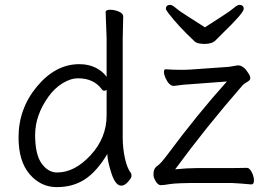

<svg xmlns="http://www.w3.org/2000/svg" viewBox="-20 -749 1077 787"><path d="M477 12Q453 12 436.5 -39.5Q420 -91 420 -118Q377 -46 328 -14Q279 18 213 18Q147 18 101.5 -35Q56 -88 56 -186Q56 -304 132 -395Q208 -486 305 -486Q343 -486 372 -471.5Q401 -457 417 -434V-593L413 -699Q413 -709 431 -709Q449 -709 467 -701.5Q485 -694 485 -681L483 -592V-185Q483 -142 492 -100.5Q501 -59 517 -39Q519 -35 519 -27.5Q519 -20 505 -4Q491 12 477 12ZM214 -42Q286 -42 351.5 -113Q417 -184 417 -276V-381Q413 -377 407.5 -377Q402 -377 398 -382Q365 -428 300 -428Q269 -428 236 -407.5Q203 -387 178 -352Q124 -276 124 -196Q124 -116 150.5 -79Q177 -42 214 -42ZM1010 7Q969 3 929 1H794Q704 1 677 5.5Q650 10 639 10Q628 10 618.5 -5.5Q609 -21 609 -33.5Q609 -46 612.5 -54.5Q616 -63 627.5 -71Q639 -79 664 -112Q787 -278 910 -415L763 -404Q736 -403 694 -397H692Q673 -397 658 -430Q652 -444 652 -454.5Q652 -465 659 -465H661Q687 -463 708 -463H740Q752 -463 762 -464L918 -475L954 -481H958Q980 -479 998 -449Q1006 -437 1006 -428.5Q1006 -420 993 -413Q980 -406 974 -399Q824 -227 698 -55Q748 -60 786 -60H863Q975 -60 991 -61H992Q1003 -61 1012 -43Q1021 -25 1021 -9Q1021 7 1010 7ZM779 -578Q709 -644 672 -693Q660 -708 660 -713Q660 -729 678 -729Q686 -729 701 -716Q716 -703 750.5 -681.5Q785 -660 820 -637Q855 -660 889 -681.5Q923 -703 938 -716Q953 -729 961 -729Q979 -729 979 -712.5Q979 -696 892 -612L864 -584Q849 -569 819.5 -569Q790 -569 779 -578Z"/></svg>

Font: LXGW Bright TC
Style: Regular
Weight: 400
Designer: Christian Thalmann (Catharsis Fonts)
Foundry: LXGW / Christian Thalmann (Catharsis Fonts) / Fontworks Inc.
Version: Version 5.501